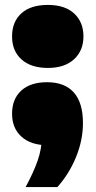

<svg xmlns="http://www.w3.org/2000/svg" viewBox="-20 -580 388 780"><path d="M84 180Q115.5 122 132.8 73Q150 24 150 -26L202 10H174Q106 10 67.5 -24.5Q29 -59 29 -118Q29 -177.5 66.2 -211.8Q103.5 -246 171 -246Q243 -246 280 -204.2Q317 -162.5 317 -80Q317 -11 289 57.8Q261 126.5 213 180ZM174.5 -304Q106 -304 67.5 -338.5Q29 -373 29 -432Q29 -491.5 66.8 -525.8Q104.5 -560 174.5 -560Q244 -560 281.5 -525Q319 -490 319 -432Q319 -374.5 280.8 -339.2Q242.5 -304 174.5 -304Z"/></svg>

Font: Encode Sans SC Expanded Black
Style: Regular
Weight: 900
Width: 7
Designer: Multiple Designers
Foundry: Impallari Type
Version: Version 3.002